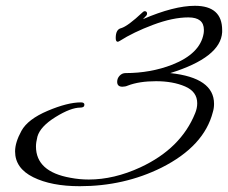

<svg xmlns="http://www.w3.org/2000/svg" viewBox="-20 -632 786 662"><path d="M652 -612Q746 -612 746 -528Q746 -525 746 -521Q741 -434 567 -380Q718 -364 718 -274Q718 -259 714 -246Q684 -128 537 -54Q408 10 255 10Q157 10 94.5 -21Q32 -52 32 -110Q32 -141 54 -181Q76 -221 144.5 -250Q213 -279 259 -279Q271 -279 271 -271Q271 -261 257 -261Q224 -261 171.5 -228.5Q119 -196 109 -161Q104 -141 104 -127Q104 -40 223 -19Q254 -13 286 -13Q373 -13 464 -55Q604 -120 653 -242Q660 -259 660 -276Q660 -316 618 -334Q576 -352 518 -352Q460 -352 421 -337Q412 -333 402 -333Q384 -333 384 -350Q384 -362 392.5 -371Q401 -380 413 -380Q499 -380 574 -409Q670 -447 682 -516Q683 -521 683 -529Q683 -572 629.5 -572Q576 -572 508 -546.5Q440 -521 393 -491Q388 -488 386 -488Q379 -488 379 -501Q379 -531 398 -535Q421 -542 471 -589Q477 -595 482 -593Q487 -591 487 -585.5Q487 -580 482.5 -576Q478 -572 473 -566Q580 -612 652 -612Z"/></svg>

Font: Alex Brush
Style: Regular
Weight: 400
Designer: Robert E. Leuschke
Foundry: Robert E. Leuschke
Version: Version 1.003